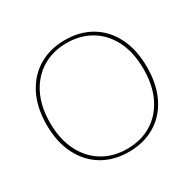

<svg xmlns="http://www.w3.org/2000/svg" viewBox="-121 -637 781 774"><g transform="rotate(-30 269.5 -250.0)"><path d="M270 -510Q339 -510 391.5 -479Q444 -448 473.5 -389.5Q503 -331 503 -250Q503 -169 473.5 -110.5Q444 -52 391.5 -21Q339 10 270 10Q201 10 148.5 -21Q96 -52 66 -110.5Q36 -169 36 -250Q36 -331 66 -389.5Q96 -448 148.5 -479Q201 -510 270 -510ZM270 -496Q206 -496 157 -466.5Q108 -437 80 -382Q52 -327 52 -250Q52 -174 80 -118.5Q108 -63 157 -33.5Q206 -4 270 -4Q334 -4 383 -33.5Q432 -63 459.5 -118.5Q487 -174 487 -250Q487 -327 459.5 -382Q432 -437 383 -466.5Q334 -496 270 -496Z"/></g></svg>

Font: Prodigy Sans Thin
Style: Regular
Weight: 100
Designer: Wei Huang
Foundry: Wei Huang
Version: Version 1.003; ttfautohint (v1.8.3)